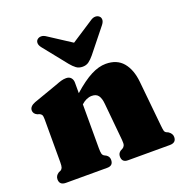

<svg xmlns="http://www.w3.org/2000/svg" viewBox="-128 -824 889 936"><g transform="rotate(-20 316.0 -356.0)"><path d="M264.5 -444V-389.5Q318 -437 359 -458Q400 -479 436 -479Q494 -479 525.2 -441.8Q556.5 -404.5 563 -340L586.5 -104.5Q588.5 -84.5 590.5 -76.8Q592.5 -69 599.5 -65L609.5 -60.5Q628.5 -48 628.5 -30Q628.5 0 595 0H378Q347 0 347 -30.5Q347 -47.5 361.5 -57L372 -62.5Q379 -66.5 382.8 -74.8Q386.5 -83 384.5 -103L366 -296.5Q363.5 -326 352.8 -340.8Q342 -355.5 319 -355.5Q291 -355.5 264.5 -331.5V-331V-104.5Q264.5 -83.5 267 -75Q269.5 -66.5 276.5 -62.5L287 -57Q301.5 -47.5 301.5 -30.5Q301.5 0 270.5 0H56.5Q23 0 23 -30Q23 -49 41.5 -60.5L52 -65Q58.5 -69 61.5 -76.8Q64.5 -84.5 64.5 -104.5V-327.5Q64.5 -343.5 60.8 -349.8Q57 -356 49 -359L39 -362Q20 -371 20 -388.5Q20 -409.5 49.5 -421L172.5 -464.5Q193 -472.5 205.5 -476Q218 -479.5 231 -479.5Q247 -479.5 255.8 -469.5Q264.5 -459.5 264.5 -444ZM386.5 -540.5Q372.5 -523.5 359.2 -513.8Q346 -504 327 -504Q307.5 -504 294.2 -513.8Q281 -523.5 267 -540.5L169 -663Q158.5 -676.5 158.8 -687.8Q159 -699 166 -705Q174 -712.5 186.5 -712.5Q199 -712.5 213 -702.5L327 -628.5L440.5 -702.5Q454.5 -712.5 467 -712.5Q479.5 -712.5 487.5 -705Q494.5 -699 494.8 -687.8Q495 -676.5 484.5 -663Z"/></g></svg>

Font: Fraunces 72pt S050 Black
Style: Regular
Weight: 900
Version: Version 1.000; ttfautohint (v1.8.3)